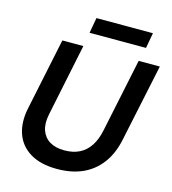

<svg xmlns="http://www.w3.org/2000/svg" viewBox="-130 -1014 1012 1130"><g transform="rotate(15 375.5 -449.0)"><path d="M321 10Q222 10 158 -28.5Q94 -67 70.5 -135.5Q47 -204 66 -293L157 -729H285L194 -289Q182 -231 196 -190.5Q210 -150 245.5 -128.5Q281 -107 335 -107Q387 -107 426 -126Q465 -145 491 -184.5Q517 -224 529 -284L622 -729H751L652 -260Q634 -171 589.5 -111Q545 -51 478 -20.5Q411 10 321 10ZM300 -814 317 -908H661L644 -814Z"/></g></svg>

Font: Mona Sans ExtraLight SemiBold
Style: Italic
Weight: 600
Italic angle: -11.6951°
Version: Version 2.000